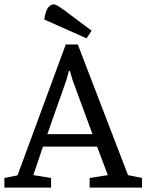

<svg xmlns="http://www.w3.org/2000/svg" viewBox="-31 -856 668 876"><path d="M-11 0V-44L49 -56L269 -653H324L553 -57L617 -44V0H378V-44L461 -57L412 -187H165L121 -57L202 -44V0ZM185 -244H391L300 -491L288 -532H283L272 -491ZM364 -681 171 -767Q174 -790 180 -805.5Q186 -821 195.5 -828.5Q205 -836 213 -836Q222 -836 232.5 -829.5Q243 -823 256 -814L387 -716Z"/></svg>

Font: Faustina
Style: Regular
Weight: 400
Designer: Alfonso Garcia
Foundry: http://www.omnibus-type.com
Version: Version 1.200